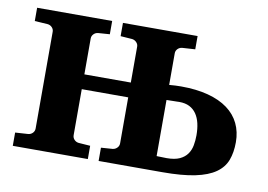

<svg xmlns="http://www.w3.org/2000/svg" viewBox="-59 -578 934 668"><g transform="rotate(10 407.5 -244.0)"><path d="M645 -147Q645 -169.9 640.6 -189Q636.2 -208 626.7 -221.9Q617.2 -235.8 602.3 -243.4Q587.4 -251 565.9 -251Q563.5 -251 557.6 -250.7Q551.8 -250.5 544.9 -250.5Q538.1 -250.5 531.2 -250.2Q524.4 -250 521 -250V-51.8Q522.9 -51.8 527.8 -51.5Q532.7 -51.3 538.1 -51.3Q543.5 -51.3 548.3 -51Q553.2 -50.8 556.2 -50.8Q584.5 -50.8 602.1 -58.8Q619.6 -66.9 629.2 -80.6Q638.7 -94.2 641.8 -111.3Q645 -128.4 645 -147ZM784.2 -147Q784.2 -110.8 773.9 -83.5Q763.7 -56.2 737.3 -37.6Q710.9 -19 665.5 -9.5Q620.1 0 549.8 0H325.2V-46.9L366.2 -49.8Q375 -50.8 381.6 -57.4Q388.2 -64 388.2 -73.2V-235.8H224.1V-73.2Q224.1 -64 230.5 -57.4Q236.8 -50.8 246.1 -49.8L287.1 -46.9V0H22V-46.9L67.9 -49.8Q77.1 -50.8 83.5 -57.4Q89.8 -64 89.8 -73.2V-415Q89.8 -423.8 83.5 -430.4Q77.1 -437 67.9 -438L22 -440.9V-487.8H287.1V-440.9L246.1 -438Q236.8 -437 230.5 -430.4Q224.1 -423.8 224.1 -415V-288.1H388.2V-415Q388.2 -423.8 381.6 -430.4Q375 -437 366.2 -438L325.2 -440.9V-487.8H588.9V-440.9L543 -438Q533.7 -437 527.3 -430.4Q521 -423.8 521 -415V-303.2Q530.8 -304.2 542.7 -304.7Q554.7 -305.2 563 -305.2Q617.2 -305.2 658.7 -294.2Q700.2 -283.2 728 -262.7Q755.9 -242.2 770 -212.9Q784.2 -183.6 784.2 -147Z"/></g></svg>

Font: Charis SIL Cyr
Style: Bold
Weight: 700
Foundry: SIL International
Version: Version 5.000